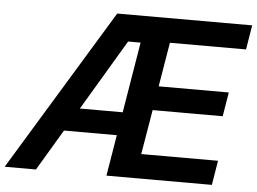

<svg xmlns="http://www.w3.org/2000/svg" viewBox="-77 -794 1152 860"><g transform="rotate(5 498.5 -364.0)"><path d="M-26.4 0 416 -727.5H1022.9L1004.9 -617.7H662.6L629.4 -418.9H944.8L926.8 -310.5H611.8L578.1 -109.9H923.3L905.3 0H431.2L531.7 -606.9H475.6L114.3 0ZM173.3 -184.6 190.4 -289.1H543L525.9 -184.6Z"/></g></svg>

Font: Inter 20pt SemiBold
Style: Italic
Weight: 600
Italic angle: -9.3988°
Version: Version 4.001;git-66647c0bb